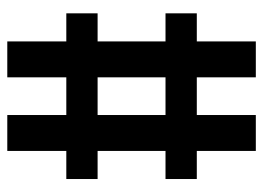

<svg xmlns="http://www.w3.org/2000/svg" viewBox="-120 -638 739 540"><g transform="rotate(-90 250.0 -367.5)"><path d="M96 -18V-184H17V-272H96V-463H17V-551H96V-717H197V-551H303V-717H404V-551H483V-463H404V-272H483V-184H404V-18H303V-184H197V-18ZM303 -272V-463H197V-272Z"/></g></svg>

Font: Iosevka Curly Semibold
Style: Regular
Weight: 600
Monospace: yes
Designer: Belleve Invis
Foundry: Belleve Invis
Version: Version 22.1.2; ttfautohint (v1.8.4)